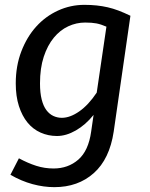

<svg xmlns="http://www.w3.org/2000/svg" viewBox="-20 -559 620 792"><path d="M366 -85Q333 -44 293 -21Q253 2 215 2Q179 2 147.5 -12Q116 -26 93.5 -53.5Q71 -81 58 -121.5Q45 -162 45 -215Q45 -287 68 -347Q91 -407 129.5 -449.5Q168 -492 219.5 -515.5Q271 -539 328 -539Q355 -539 378.5 -536.5Q402 -534 424 -529Q446 -524 468.5 -515.5Q491 -507 518 -494L449 -16Q432 97 367 155Q302 213 204 213Q160 213 114 200.5Q68 188 23 162L58 94Q95 114 129.5 125Q164 136 201 136Q261 136 303 99.5Q345 63 356 -16ZM235 -73Q269 -73 307 -99.5Q345 -126 379 -177L419 -449Q396 -459 377.5 -462.5Q359 -466 331 -466Q295 -466 261.5 -450.5Q228 -435 202 -403.5Q176 -372 160.5 -325Q145 -278 145 -215Q145 -176 152 -148.5Q159 -121 171.5 -104.5Q184 -88 200.5 -80.5Q217 -73 235 -73Z"/></svg>

Font: Yekcdsyqcyvpieeyorgstswgcgt
Style: Regular
Weight: 400
Italic angle: -8°
Designer: Carrois Corporate & Edenspiekermann
Foundry: Carrois Corporate GbR & Edenspiekermann AG
Version: Version 2.001